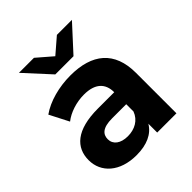

<svg xmlns="http://www.w3.org/2000/svg" viewBox="-206 -886 1030 1030"><g transform="rotate(-45 308.5 -371.5)"><path d="M374 -607 506 -751H392L305 -676L218 -751H104L236 -607ZM289 -546C203 -546 116 -523 57 -481L113 -372C152 -403 211 -422 268 -422C352 -422 392 -383 392 -316H268C104 -316 37 -250 37 -155C37 -62 112 8 238 8C317 8 373 -18 402 -67V0H548V-307C548 -470 453 -546 289 -546ZM277 -97C222 -97 189 -123 189 -162C189 -198 212 -225 285 -225H392V-170C374 -121 329 -97 277 -97Z"/></g></svg>

Font: Talent SemiBold
Style: Bold
Weight: 700
Designer: Mike Powis
Version: Version 1.001;hotconv 1.0.109;makeotfexe 2.5.65596